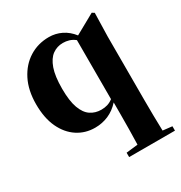

<svg xmlns="http://www.w3.org/2000/svg" viewBox="-189 -700 1035 1095"><g transform="rotate(-30 328.5 -152.0)"><path d="M419.9 258.8H344.2V230L420.9 221.2Q423.8 122.1 423.8 22V-55.2Q390.1 -18.1 348.9 -0.5Q307.6 17.1 261.2 17.1Q196.8 17.1 145.8 -16.4Q94.7 -49.8 64.9 -113Q35.2 -176.3 35.2 -267.1Q35.2 -358.4 68.8 -424.8Q102.5 -491.2 159.9 -527.1Q217.3 -563 289.1 -563Q332.5 -563 371.1 -544.2Q409.7 -525.4 439 -487.8L570.8 -561L585.9 -551.8L582 -397.9V22Q582 122.6 585 223.1L646 230V258.8ZM419.9 -79.1V-467.8Q401.4 -482.4 381.8 -488.3Q362.3 -494.1 341.8 -494.1Q303.2 -494.1 272.9 -472.2Q242.7 -450.2 225.3 -401.1Q208 -352.1 208 -270Q208 -189.5 225.3 -142.1Q242.7 -94.7 273.2 -74.5Q303.7 -54.2 342.8 -54.2Q364.7 -54.2 383.3 -59.8Q401.9 -65.4 419.9 -79.1Z"/></g></svg>

Font: Source Han Serif TW Heavy
Style: Regular
Weight: 900
Designer: Ryoko NISHIZUKA Ë•øÂ°öÊ∂ºÂ≠ê (kana & ideographs); Frank Grie√ühammer (Latin, Greek & Cyrillic); Wenlong ZHANG Âº†ÊñáÈæô 
Foundry: Adobe
Version: Version 2.003;hotconv 1.1.1;makeotfexe 2.6.0